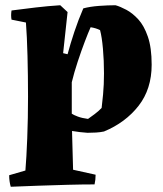

<svg xmlns="http://www.w3.org/2000/svg" viewBox="-20 -496 624 733"><path d="M21 217Q15 196 15 173L77 155Q81 108 84 31.5Q87 -45 87 -127Q87 -207 85 -282.5Q83 -358 79 -410L24 -421Q21 -437 24 -456Q70 -462 116.5 -467.5Q163 -473 210 -476L238 -450L221 -293L238 -289Q249 -330 264 -375Q279 -420 298 -464Q324 -471 358 -473.5Q392 -476 421 -476Q439 -471 462.5 -458.5Q486 -446 508 -422Q530 -398 544.5 -356Q559 -314 559 -249Q559 -156 509 -92Q459 -28 377 6Q363 9 346.5 10Q330 11 314 11Q284 9 255 4L259 152L345 171Q345 181 344 190Q343 199 341 208Q295 208 238.5 209.5Q182 211 125 213Q68 215 21 217ZM316 -42Q325 -48 341.5 -60.5Q358 -73 368 -84Q370 -98 373.5 -135.5Q377 -173 377 -216Q377 -265 373 -310Q369 -355 362 -381Q346 -389 326 -392Q317 -372 303.5 -336.5Q290 -301 276.5 -260Q263 -219 254 -182V-62Q261 -57 277 -51Q293 -45 316 -42Z"/></svg>

Font: Labrada ExtraBold
Style: Regular
Weight: 800
Designer: Mercedes Jáuregui
Foundry: Omnibus-Type Team
Version: Version 1.000; ttfautohint (v1.8.4.7-5d5b)